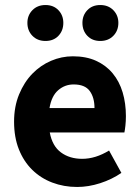

<svg xmlns="http://www.w3.org/2000/svg" viewBox="-20 -732 558 764"><path d="M287 12Q234 12 188 -5.5Q142 -23 108 -56.5Q74 -90 55 -138Q36 -186 36 -248Q36 -308 56 -356.5Q76 -405 108.5 -438.5Q141 -472 183 -490Q225 -508 270 -508Q323 -508 362.5 -490Q402 -472 428.5 -440Q455 -408 468 -364.5Q481 -321 481 -270Q481 -250 479 -232Q477 -214 475 -205H178Q188 -151 222.5 -125.5Q257 -100 307 -100Q360 -100 414 -133L463 -44Q425 -18 378.5 -3Q332 12 287 12ZM177 -302H356Q356 -344 337 -370Q318 -396 273 -396Q238 -396 211.5 -373Q185 -350 177 -302ZM161 -569Q129 -569 109 -589.5Q89 -610 89 -641Q89 -671 109 -691.5Q129 -712 161 -712Q193 -712 212.5 -691.5Q232 -671 232 -641Q232 -610 212.5 -589.5Q193 -569 161 -569ZM379 -569Q347 -569 327.5 -589.5Q308 -610 308 -641Q308 -671 327.5 -691.5Q347 -712 379 -712Q411 -712 431 -691.5Q451 -671 451 -641Q451 -610 431 -589.5Q411 -569 379 -569Z"/></svg>

Font: Font
Style: ¶
Weight: 700
Designer: Paul D. Hunt
Foundry: Adobe Systems Incorporated
Version: Version 3.000